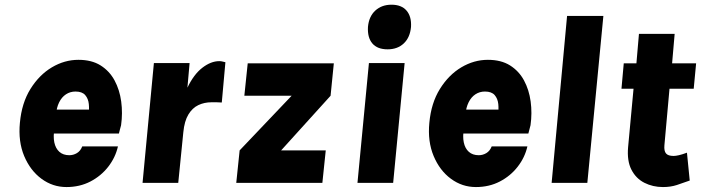

<svg xmlns="http://www.w3.org/2000/svg" viewBox="-20 -758 2908 796"><path d="M255.5 17.5Q198.5 17.5 152 -16.8Q105.5 -51 80.2 -111.2Q55 -171.5 62.5 -249Q70 -331 106.2 -389.2Q142.5 -447.5 195 -478.8Q247.5 -510 305 -510Q360 -510 397 -486.8Q434 -463.5 455 -424.5Q476 -385.5 482.5 -337.2Q489 -289 482 -239Q479.5 -228.5 477.2 -221Q475 -213.5 473 -204.5H181.5L206 -225.5Q200 -192.5 205.2 -167.5Q210.5 -142.5 226.2 -128.5Q242 -114.5 267.5 -114.5Q284 -114.5 298.8 -123.2Q313.5 -132 321 -151H469Q458.5 -105 428.8 -66.8Q399 -28.5 354.8 -5.5Q310.5 17.5 255.5 17.5ZM212 -282 191 -303.5H371.5L347 -282Q350.5 -304.5 348.2 -326.8Q346 -349 333.2 -363.8Q320.5 -378.5 293 -378.5Q271 -378.5 253.5 -367Q236 -355.5 225.2 -333.8Q214.5 -312 212 -282Z M571 0 618 -496.5H766L757 -394.5Q783.5 -450 819 -477.2Q854.5 -504.5 889 -504.5Q897 -504.5 902.8 -502.8Q908.5 -501 914.5 -500L899.5 -333Q889 -334 877.8 -334Q866.5 -334 857 -334Q827 -334 802.2 -322.2Q777.5 -310.5 761 -283.2Q744.5 -256 740 -209.5L719 0Z M959.5 0 973.5 -134.5 1189 -361H993L1007 -495.5H1364L1350.5 -361L1145.5 -134.5H1330.5L1316.5 0Z M1587 -553.5Q1544.5 -553.5 1523.8 -577.8Q1503 -602 1505.5 -646.5Q1509.5 -690 1536 -714.2Q1562.5 -738.5 1603 -738.5Q1644.5 -738.5 1665.5 -714Q1686.5 -689.5 1684 -646.5Q1680 -602.5 1654 -578Q1628 -553.5 1587 -553.5ZM1462 0 1509.5 -496.5H1657.5L1610 0Z M1953 17.5Q1896 17.5 1849.5 -16.8Q1803 -51 1777.8 -111.2Q1752.5 -171.5 1760 -249Q1767.5 -331 1803.8 -389.2Q1840 -447.5 1892.5 -478.8Q1945 -510 2002.5 -510Q2057.5 -510 2094.5 -486.8Q2131.5 -463.5 2152.5 -424.5Q2173.5 -385.5 2180 -337.2Q2186.5 -289 2179.5 -239Q2177 -228.5 2174.8 -221Q2172.5 -213.5 2170.5 -204.5H1879L1903.5 -225.5Q1897.5 -192.5 1902.8 -167.5Q1908 -142.5 1923.8 -128.5Q1939.5 -114.5 1965 -114.5Q1981.5 -114.5 1996.2 -123.2Q2011 -132 2018.5 -151H2166.5Q2156 -105 2126.2 -66.8Q2096.5 -28.5 2052.2 -5.5Q2008 17.5 1953 17.5ZM1909.5 -282 1888.5 -303.5H2069L2044.5 -282Q2048 -304.5 2045.8 -326.8Q2043.5 -349 2030.8 -363.8Q2018 -378.5 1990.5 -378.5Q1968.5 -378.5 1951 -367Q1933.5 -355.5 1922.8 -333.8Q1912 -312 1909.5 -282Z M2267 0 2331 -692H2481.5L2415 0Z M2728.5 17.5Q2686.5 17.5 2651.5 -0.2Q2616.5 -18 2597.8 -54.5Q2579 -91 2584 -148L2609 -416.5L2629.5 -390H2556.5L2566 -495.5H2641L2616.5 -473L2629 -617.5H2777L2764.5 -473L2744 -495.5H2866L2856 -390H2733.5L2758 -416.5L2734.5 -155.5Q2732.5 -132 2741.2 -121.8Q2750 -111.5 2772.5 -111.5Q2781 -111.5 2794.5 -114.5Q2808 -117.5 2828 -125L2839.5 -9.5Q2812 0.5 2786.2 9Q2760.5 17.5 2728.5 17.5Z"/></svg>

Font: Karla ExtraBold
Style: Italic
Weight: 800
Italic angle: -8°
Designer: Jonathan Pinhorn
Version: Version 2.004;gftools[0.9.33]